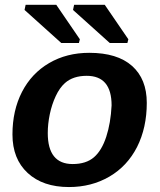

<svg xmlns="http://www.w3.org/2000/svg" viewBox="-20 -753 651 783"><path d="M578.6 -333.5Q578.6 -232.4 539.1 -153.8Q499 -75.2 426 -32.7Q353 9.8 261.2 9.8Q154.8 9.8 92.8 -47.6Q30.8 -105 30.8 -204.6Q30.8 -302.7 69.8 -378.4Q108.9 -454.1 180.4 -495.8Q252 -537.6 343.8 -537.6Q458.5 -537.6 518.6 -484.1Q578.6 -430.7 578.6 -333.5ZM435.1 -323.2Q435.1 -443.8 333.5 -443.8Q278.3 -443.8 245.1 -414.6Q223.1 -395 207.3 -361.1Q191.4 -327.1 183.1 -287.4Q174.8 -247.6 174.8 -210.4Q174.8 -84 276.4 -84Q331.1 -84 363.3 -111.8Q395 -139.2 413.3 -195.3Q431.6 -251.5 435.1 -323.2ZM305.7 -592.8 301.8 -577.6H230L80.1 -712.4L84.5 -733.4H209.5ZM503.4 -592.8 499.5 -577.6H427.7L277.8 -712.4L282.2 -733.4H407.2Z"/></svg>

Font: Arimo
Style: Bold Italic
Weight: 700
Italic angle: -12°
Designer: Steve Matteson
Foundry: Monotype Imaging Inc.
Version: Version 1.33